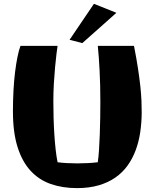

<svg xmlns="http://www.w3.org/2000/svg" viewBox="-20 -949 798 993"><path d="M712.9 -365.2Q712.4 -313 705.1 -264.2Q697.8 -215.3 681.6 -171.9Q665.5 -128.4 639.6 -92.5Q613.8 -56.6 576.7 -30.8Q539.6 -4.9 490.2 9.5Q440.9 23.9 377.9 23.9Q303.7 23.9 242.7 2.7Q181.6 -18.6 138.2 -65.7Q94.7 -112.8 70.8 -188.5Q46.9 -264.2 46.9 -373Q46.9 -430.2 49.8 -482.2Q52.7 -534.2 58.1 -577.6Q63.5 -621.1 70.6 -655.5Q77.6 -689.9 85.9 -711.9H277.8Q275.9 -700.2 272.2 -670.9Q268.6 -641.6 264.9 -602.1Q261.2 -562.5 258.5 -516.4Q255.9 -470.2 255.9 -425.8Q255.9 -384.3 257.1 -340.3Q258.3 -296.4 261 -254.6Q263.7 -212.9 267.8 -175.5Q272 -138.2 277.8 -109.9Q299.3 -106.9 325.7 -105.5Q352.1 -104 379.9 -104Q407.7 -104 435.1 -105.5Q462.4 -106.9 485.8 -109.9Q489.7 -138.2 492.2 -175.3Q494.6 -212.4 496.1 -253.9Q497.6 -295.4 498.3 -339.1Q499 -382.8 499 -423.8Q499 -468.8 498 -508.5Q497.1 -548.3 495.1 -584Q493.2 -619.6 491 -651.4Q488.8 -683.1 485.8 -711.9H672.9Q686 -646 693.8 -594Q701.7 -542 706.1 -500.2Q710.4 -458.5 711.7 -425.8Q712.9 -393.1 712.9 -365.2ZM582 -882.8 405.8 -726.1 339.8 -743.2 465.8 -929.2Z"/></svg>

Font: Galindo
Style: Regular
Weight: 400
Version: Version 1.000